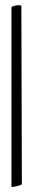

<svg xmlns="http://www.w3.org/2000/svg" viewBox="-20 -608 129 755"><path d="M29 127Q24 127 25 124Q25 122 25 121V-576L26 -581Q28 -583 38 -585.5Q48 -588 56 -587.5Q64 -587 64 -584L66 115Q66 121 32 127Q31 127 29 127Z"/></svg>

Font: AMoshref-Naskh
Style: Naskh
Weight: 500
Version: Version 0.001